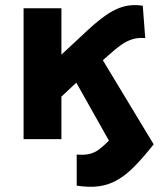

<svg xmlns="http://www.w3.org/2000/svg" viewBox="-20 -537 631 741"><path d="M276 179.5V59.5Q306 62 326 57Q346 52 362.8 39.2Q379.5 26.5 400.5 6L274.5 -218L217 -164V0H71V-505H217V-326L320 -422Q357.5 -456.5 390.5 -479.5Q423.5 -502.5 457.2 -511.8Q491 -521 531 -515L540.5 -390Q512.5 -392.5 490 -385.2Q467.5 -378 446.8 -363.2Q426 -348.5 403 -327.5L377 -304.5L573 20Q533.5 70 500 104.2Q466.5 138.5 433.2 157.5Q400 176.5 362.2 181.8Q324.5 187 276 179.5Z"/></svg>

Font: Geologica Thin Roman SemiBold
Style: Regular
Weight: 600
Version: Version 1.010;gftools[0.9.28]